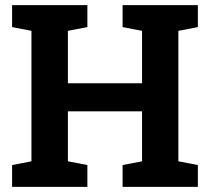

<svg xmlns="http://www.w3.org/2000/svg" viewBox="-20 -731 821 751"><path d="M27.3 0V-85.4L103 -100.1V-610.4L27.3 -625V-710.9H321.8V-625L245.6 -610.4V-405.3H535.6V-610.4L459.5 -625V-710.9H753.9V-625L677.7 -610.4V-100.1L753.9 -85.4V0H459.5V-85.4L535.6 -100.1V-295.4H245.6V-100.1L321.8 -85.4V0Z"/></svg>

Font: Roboto Slab
Style: Bold
Weight: 700
Designer: Google
Version: Version 2.000; ttfautohint (v1.8.1.43-b0c9)